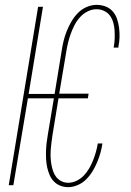

<svg xmlns="http://www.w3.org/2000/svg" viewBox="-20 -763 540 791"><path d="M261 8Q244 8 228.5 2Q213 -4 202 -15.5Q191 -27 184.5 -42Q178 -57 174.5 -73Q171 -89 170 -106Q169 -123 169.5 -140Q170 -157 172 -174Q174 -191 177 -208L202 -358H95L35 0H16L137 -735H157L98 -376H205L234 -553Q237 -574 242 -594.5Q247 -615 255 -635Q263 -655 274 -674Q285 -693 300.5 -709Q316 -725 336.5 -734Q357 -743 378 -743Q397 -743 414.5 -736.5Q432 -730 444 -716.5Q456 -703 462 -685.5Q468 -668 470.5 -649Q473 -630 472.5 -610.5Q472 -591 468 -572Q468 -571 468 -570Q468 -569 468 -567H448Q448 -568 448.5 -569.5Q449 -571 449 -572Q452 -588 452.5 -605Q453 -622 452 -638.5Q451 -655 446.5 -670.5Q442 -686 433 -698.5Q424 -711 409 -718Q394 -725 378 -725Q359 -725 341 -716Q323 -707 309.5 -692Q296 -677 287 -659.5Q278 -642 271.5 -624Q265 -606 260.5 -587.5Q256 -569 253 -550L224 -377H345L342 -358H221L196 -205Q194 -190 192 -175.5Q190 -161 189 -146Q188 -131 188.5 -116Q189 -101 191.5 -86.5Q194 -72 198.5 -58.5Q203 -45 211.5 -34Q220 -23 233 -16.5Q246 -10 261 -10Q278 -10 295 -18Q312 -26 325 -39.5Q338 -53 347.5 -69.5Q357 -86 363.5 -102.5Q370 -119 375 -136.5Q380 -154 383 -172H402Q399 -152 393.5 -132.5Q388 -113 380 -94Q372 -75 361 -57Q350 -39 335 -24Q320 -9 300 -0.5Q280 8 261 8Z"/></svg>

Font: Iosevka Curly Thin Oblique
Style: Regular
Weight: 100
Italic angle: -9°
Monospace: yes
Designer: Belleve Invis
Foundry: Belleve Invis
Version: Version 11.1.0; ttfautohint (v1.8.3)